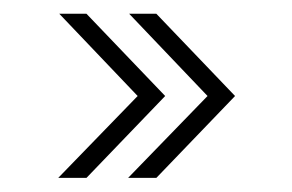

<svg xmlns="http://www.w3.org/2000/svg" viewBox="-20 -404 414 272"><path d="M161.5 -152 274 -268 163 -384.5H201.5L313 -268L201.5 -152ZM62.5 -152 175 -268 64 -384.5H102.5L214 -268L102.5 -152Z"/></svg>

Font: Imbue Thin 10pt Medium
Style: Regular
Weight: 500
Version: Version 1.102